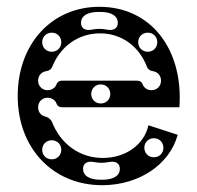

<svg xmlns="http://www.w3.org/2000/svg" viewBox="-20 -532 580 564"><path d="M280 12C388 12 478 -48 502 -136L416 -164C404 -108 350 -68 282 -68C213 -68 158 -110 133 -173C130 -181 123 -187 112 -190C100 -193 92 -203 92 -217C92 -233 104 -245 120 -245C132 -245 142 -238 146 -228C148 -221 154 -217 162 -217H507C519 -385 425 -512 272 -512C132 -512 32 -403 32 -250C32 -97 135 12 280 12ZM120 -267C104 -267 92 -279 92 -295C92 -310 102 -321 116 -323C124 -324 131 -329 133 -335C157 -395 209 -434 274 -434C337 -434 389 -396 412 -335C414 -329 421 -324 429 -323C443 -321 453 -310 453 -295C453 -279 441 -267 425 -267C413 -267 403 -274 399 -284C397 -291 391 -295 383 -295H162C154 -295 148 -291 146 -284C142 -274 132 -267 120 -267ZM132 -64C116 -64 104 -76 104 -92C104 -108 116 -120 132 -120C148 -120 160 -108 160 -92C160 -76 148 -64 132 -64ZM224 -36C224 -52 236 -60 256 -56C272 -53 284 -53 300 -56C320 -60 332 -52 332 -36C332 -16 314 -4 280 -4H276C242 -4 224 -16 224 -36ZM432 -70C416 -70 404 -82 404 -98C404 -114 416 -126 432 -126C448 -126 460 -114 460 -98C460 -82 448 -70 432 -70ZM132 -380C116 -380 104 -392 104 -408C104 -424 116 -436 132 -436C148 -436 160 -424 160 -408C160 -392 148 -380 132 -380ZM218 -465C218 -485 236 -497 270 -497H274C308 -497 326 -485 326 -465C326 -449 314 -441 294 -445C278 -448 266 -448 250 -445C230 -441 218 -449 218 -465ZM414 -380C398 -380 386 -392 386 -408C386 -424 398 -436 414 -436C430 -436 442 -424 442 -408C442 -392 430 -380 414 -380ZM276 -228C260 -228 248 -240 248 -256C248 -272 260 -284 276 -284C292 -284 304 -272 304 -256C304 -240 292 -228 276 -228Z"/></svg>

Font: Apfel Grotezk Brukt
Style: Regular
Weight: 300
Designer: Luigi Gorlero
Foundry: © 2023, Luigi Gorlero & Collletttivo
Version: Version 2.000;Glyphs 3.2 (3217)